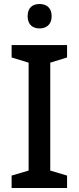

<svg xmlns="http://www.w3.org/2000/svg" viewBox="-20 -939 394 959"><path d="M178 -919C144 -919 118 -902 118 -858C118 -815 144 -797 178 -797C210 -797 238 -815 238 -858C238 -902 210 -919 178 -919ZM315 0V-62L231 -87V-626L315 -652V-714H38V-652L123 -626V-87L38 -62V0Z"/></svg>

Font: Noto Sans Gujarati UI Medium
Style: Regular
Weight: 500
Designer: Jelle Bosma - Monotype Design Team, Universal Thirst
Foundry: Monotype Imaging Inc.
Version: Version 2.106